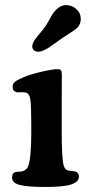

<svg xmlns="http://www.w3.org/2000/svg" viewBox="-20 -723 348 752"><path d="M210 -564Q184.6 -545.4 174.3 -538.6Q164.1 -531.7 151.9 -526.1Q139.6 -520.5 129.9 -520.5Q119.1 -520.5 112.8 -526.1Q106.4 -531.7 106.4 -541.5Q106.4 -545.9 107.9 -550.5Q109.4 -555.2 111.1 -558.8Q112.8 -562.5 117.4 -568.8Q122.1 -575.2 125 -578.9Q127.9 -582.5 135.5 -591.6Q143.1 -600.6 147 -605.5Q160.2 -621.6 171.9 -643.3Q183.6 -665 189 -672.4Q212.4 -703.1 238.3 -703.1Q261.2 -703.1 278.8 -687.5Q296.4 -671.9 296.4 -648.4Q296.4 -627.4 281.7 -613.3Q271.5 -604.5 247.3 -589.1Q223.1 -573.7 210 -564ZM102.5 -203.6V-235.8Q102.5 -310.5 98.9 -333.7Q95.2 -356.9 81.1 -360.4Q72.8 -362.3 61 -361.6Q49.3 -360.8 45.4 -361.8Q29.3 -365.7 29.3 -382.3Q29.3 -395 38.1 -402.3Q46.9 -409.7 73.2 -420.9Q99.6 -432.1 143.1 -442.1Q186.5 -452.1 205.6 -452.1Q215.3 -452.1 218.8 -447.3Q222.2 -442.4 222.2 -430.7Q222.2 -425.8 221.9 -383.3Q221.7 -340.8 221.7 -252V-208.5Q221.7 -100.6 229.5 -74.7Q234.4 -57.1 249 -54.7Q254.4 -53.7 262.5 -53.2Q270.5 -52.7 274.9 -51.3Q289.1 -46.4 289.1 -31.7Q289.1 -10.7 259.3 -0.7Q229.5 9.3 157.2 9.3Q85.9 9.3 56.6 1.2Q27.3 -6.8 27.3 -27.3Q27.3 -45.4 39.6 -48.8Q44.4 -50.3 53.5 -50.5Q62.5 -50.8 66.4 -51.8Q73.7 -53.2 80.8 -59.1Q87.9 -64.9 90.8 -73.2Q102.5 -106 102.5 -203.6Z"/></svg>

Font: Cooper* SemiBold
Style: Regular
Weight: 600
Designer: Owen Earl
Foundry: indestructible type*
Version: Version 0.001